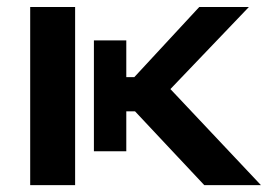

<svg xmlns="http://www.w3.org/2000/svg" viewBox="-20 -539 780 559"><path d="M347.7 -421.4H253.4V-98.6H347.7ZM198.7 -518.6H67.9V0H198.7ZM574.7 0H739.7L452.1 -305.2L352.1 -237.3ZM299.8 -314.5V-214.8H414.1L704.6 -518.6H560.1L371.1 -314.5Z"/></svg>

Font: Roboto Flex
Style: wght 600 wdth 140 opsz 13.0 GRAD 0.00 slnt 0.00 XTRA 468 XOPQ 96 YOPQ 79 YTLC 514 YTUC 712 YTAS 750 YTDE -203.00 YTFI 738
Weight: 600
Width: 8
Designer: Berlow after Robertson
Foundry: Google
Version: Version 3.100